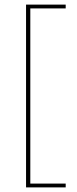

<svg xmlns="http://www.w3.org/2000/svg" viewBox="-20 -695 335 833"><path d="M93 118V-675H265V-658.5H111.5V101.5H265V118Z"/></svg>

Font: Anek Gurmukhi Medium Thin
Style: Regular
Weight: 250
Version: Version 1.003